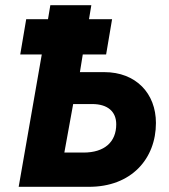

<svg xmlns="http://www.w3.org/2000/svg" viewBox="-20 -720 653 740"><path d="M52 0H321C487 1 581 -109 581 -246C581 -360 504 -442 382 -442H288L299 -510H389L412 -646H323L332 -700H174L165 -646H81L58 -510H141ZM228 -132 262 -319H335C395 -319 428 -290 428 -241C428 -172 382 -132 302 -132Z"/></svg>

Font: Fixel Text 20240404
Style: Bold Italic
Weight: 700
Width: 4
Italic angle: -10°
Designer: AlfaBravo + MacPaw
Foundry: Kyrylo Tkachov, Marchela Mozhyna, Serhii Makarenko, Maria Weinstein, Zakhar Kryvoshyya
Version: Version 1.211;Glyphs 3.2 (3225)